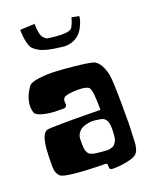

<svg xmlns="http://www.w3.org/2000/svg" viewBox="-110 -781 672 860"><g transform="rotate(-15 226.5 -351.0)"><path d="M65.4 -700.7 134.3 -710Q140.1 -656.7 155.3 -643.6Q166 -633.8 171.9 -632.8Q177.7 -631.8 213.4 -631.3Q270 -630.9 285.2 -646Q289.6 -650.4 293.7 -662.8Q297.9 -675.3 299.8 -685.5L302.2 -695.8L337.4 -691.9Q337.4 -686 336.4 -676.8Q335.4 -667.5 327.4 -645.3Q319.3 -623 305.2 -607.9Q290.5 -592.3 270.8 -585Q251 -577.6 231.7 -578.1Q212.4 -578.6 189.5 -580.1Q156.7 -582.5 136.2 -588.6Q115.7 -594.7 97.2 -607.9Q85.9 -615.7 78.1 -638.9Q70.3 -662.1 67.9 -681.6ZM254.9 -79.1H255.4Q259.3 -79.1 271.2 -78.9Q283.2 -78.6 287.4 -78.6Q291.5 -78.6 301.5 -79.1Q311.5 -79.6 315.4 -81.3Q319.3 -83 326.4 -85.7Q333.5 -88.4 336.4 -92.8Q339.4 -97.2 343.3 -103.3Q347.2 -109.4 348.4 -118.2Q349.6 -127 349.6 -137.7Q349.6 -185.1 339.8 -202.4Q330.1 -219.7 309.1 -221.2Q287.1 -222.7 282.2 -222.7Q280.3 -222.7 275.4 -222.4Q270.5 -222.2 268.6 -222.2Q265.6 -221.7 260.7 -220.9Q255.9 -220.2 243.2 -216.1Q230.5 -211.9 221.2 -205.6Q211.9 -199.2 204.8 -186.8Q197.8 -174.3 198.7 -158.2Q199.7 -143.6 200.4 -135.5Q201.2 -127.4 202.9 -117.7Q204.6 -107.9 207 -103Q209.5 -98.1 213.4 -92.5Q217.3 -86.9 222.9 -84.7Q228.5 -82.5 236.3 -80.8Q244.1 -79.1 254.9 -79.1ZM429.2 -120.1Q429.2 -113.3 430.4 -96.7Q431.6 -80.1 431.2 -70.8Q430.7 -61.5 428.2 -48.8Q425.8 -36.1 417.5 -27.3Q409.2 -18.6 395 -12.7Q352.1 3.9 302.2 7.8H301.3Q291 7.8 290 -2.4L288.1 -15.6Q287.1 -22 281.2 -22H280.8Q87.4 -8.3 66.9 -26.4Q52.2 -39.1 48.6 -55.9Q44.9 -72.8 42.5 -119.6Q42 -127.4 42 -131.8Q37.1 -225.1 66.9 -237.3Q74.7 -240.7 137.9 -246.8Q201.2 -252.9 260.7 -257.3L319.8 -261.7Q313 -351.6 298.8 -367.7Q285.6 -378.4 245.1 -374.8Q204.6 -371.1 185.5 -361.8Q169.9 -354 176.3 -327.1Q176.3 -326.7 176.5 -325.4Q176.8 -324.2 176.8 -323.7Q176.8 -318.4 172.9 -314.5Q168.9 -310.5 164.1 -310.1Q138.2 -307.6 113 -306.6Q87.9 -305.7 59.8 -311Q31.7 -316.4 26.4 -329.1Q6.3 -381.3 43.5 -446.3Q52.7 -461.9 94 -470.5Q135.3 -479 171.9 -479.5L208.5 -480.5Q330.6 -481 350.6 -473.1Q365.7 -467.3 379.2 -448Q392.6 -428.7 400.4 -401.9Q407.7 -377 418.5 -264.9Q429.2 -152.8 429.2 -120.1Z"/></g></svg>

Font: Some Time Later
Style: Regular
Weight: 400
Version: Version 003.300